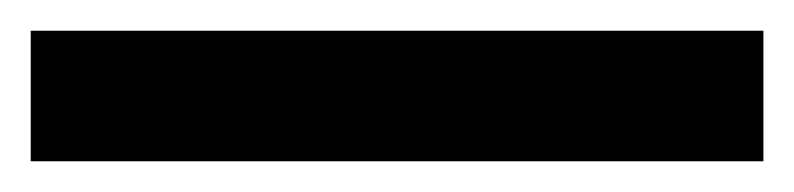

<svg xmlns="http://www.w3.org/2000/svg" viewBox="-23 -865 517 125"><path d="M474 -760H-3V-845H474Z"/></svg>

Font: Noto Sans Condensed SemiBold
Style: Regular
Weight: 600
Width: 3
Designer: Monotype Design Team
Foundry: Monotype Imaging Inc.
Version: Version 2.013; ttfautohint (v1.8.4.7-5d5b)